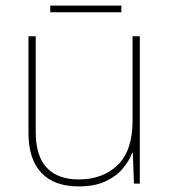

<svg xmlns="http://www.w3.org/2000/svg" viewBox="-20 -658 613 688"><path d="M481 -528V0H460L456 -111H454Q443 -81 419 -53Q395 -25 356.5 -7.5Q318 10 262 10Q174 10 128 -39Q82 -88 82 -182V-528H108V-186Q108 -98 148 -56.5Q188 -15 262 -15Q348 -15 401.5 -66.5Q455 -118 455 -226V-528ZM415 -638V-614H160V-638Z"/></svg>

Font: Noto Sans Kannada Thin
Style: Regular
Weight: 100
Designer: Jelle Bosma - Monotype Design Team
Foundry: Monotype Imaging Inc.
Version: Version 2.005; ttfautohint (v1.8.4.7-5d5b)